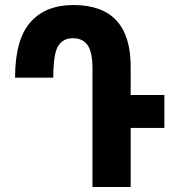

<svg xmlns="http://www.w3.org/2000/svg" viewBox="-20 -744 689 764"><path d="M634 -235V-366H500V-479Q500 -724 272 -724Q161 -724 100.5 -655Q40 -586 40 -435H192Q192 -530 211.5 -561Q231 -592 270 -592Q308 -592 328 -565Q348 -538 348 -471V0H500V-235Z"/></svg>

Font: Noto Sans Armenian ExtraCondensed Extra
Style: Regular
Weight: 800
Width: 3
Designer: Monotype Design Team
Foundry: Monotype Imaging Inc.
Version: Version 1.901